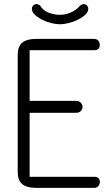

<svg xmlns="http://www.w3.org/2000/svg" viewBox="-20 -913 525 933"><path d="M271 -841Q298 -841 324.5 -852.5Q351 -864 368 -885Q379 -893 386 -893Q397 -893 403 -886Q409 -879 409 -871Q409 -855 394.5 -841.5Q380 -828 359 -817.5Q338 -807 314 -801Q290 -795 271 -795Q254 -795 230.5 -800.5Q207 -806 186 -816.5Q165 -827 150 -840.5Q135 -854 135 -871Q135 -879 141 -886Q147 -893 158 -893Q162 -893 166.5 -891Q171 -889 174 -887Q189 -862 216 -851.5Q243 -841 271 -841ZM160 0Q130 0 111.5 -6Q93 -12 83 -23Q73 -34 69.5 -48.5Q66 -63 66 -81V-643Q66 -661 69.5 -675.5Q73 -690 83 -701Q93 -712 111.5 -718Q130 -724 160 -724H437Q450 -724 457.5 -715.5Q465 -707 465 -695Q465 -669 437 -669H124V-423H352Q364 -423 372.5 -414Q381 -405 381 -394Q381 -382 372.5 -373.5Q364 -365 352 -365H124V-54H437Q465 -54 465 -29Q465 -17 457.5 -8.5Q450 0 437 0Z"/></svg>

Font: VDS
Style: Thin
Weight: 100
Width: 0
Designer: artmaker
Foundry: artmaker
Version: Version 1.000 2012 initial release